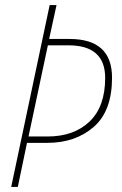

<svg xmlns="http://www.w3.org/2000/svg" viewBox="-20 -734 478 754"><path d="M50 0 86 -173H166Q276 -173 348 -235.5Q420 -298 420 -429Q420 -581 253 -581H173L202 -714H175L24 0ZM168 -556H249Q393 -556 393 -428Q393 -315 331.5 -256.5Q270 -198 167 -198H92Z"/></svg>

Font: Noto Sans Display SemiCondensed Thin
Style: Italic
Weight: 250
Width: 4
Designer: Monotype Design team
Foundry: Monotype Imaging Inc.
Version: 1.000